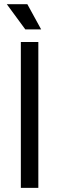

<svg xmlns="http://www.w3.org/2000/svg" viewBox="-20 -902 284 922"><path d="M80.1 0Q80.1 -174.8 80.1 -700.2Q100.6 -700.2 164.1 -700.2Q164.1 -525.4 164.1 0Q142.6 0 80.1 0ZM101.6 -760.7Q80.1 -791 12.7 -881.8Q37.1 -881.8 111.3 -881.8Q127.9 -851.6 177.7 -760.7Q159.2 -760.7 101.6 -760.7Z"/></svg>

Font: Kadena Space Grotesk
Style: Regular
Weight: 400
Designer: Florian Karsten
Version: Version 2.000